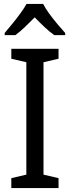

<svg xmlns="http://www.w3.org/2000/svg" viewBox="-20 -1057 358 984"><path d="M280 -93H38V-144L115 -162V-738L38 -756V-807H280V-756L203 -738V-162L280 -144ZM201 -1037Q212 -1015 232 -987.5Q252 -960 274 -934Q296 -908 314 -888V-877H258Q234 -894 208.5 -918Q183 -942 158 -968Q132 -942 107 -918Q82 -894 59 -877H4V-888Q22 -909 43.5 -935.5Q65 -962 84.5 -988.5Q104 -1015 116 -1037Z"/></svg>

Font: Noto Sans Telugu UI SemiCondensed
Style: Regular
Weight: 400
Width: 4
Designer: Jelle Bosma - Monotype Design Team
Foundry: Monotype Imaging Inc.
Version: Version 2.005; ttfautohint (v1.8.4.7-5d5b)